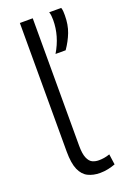

<svg xmlns="http://www.w3.org/2000/svg" viewBox="-145 -793 580 855"><g transform="rotate(-20 145.0 -365.0)"><path d="M128 -740V-136Q128 -98 136.5 -78Q145 -58 158.5 -51.5Q172 -45 189 -45Q201 -45 214 -47Q227 -49 241 -54L248 -4Q232 2 213.5 6Q195 10 175 10Q143 10 118.5 -2Q94 -14 80.5 -44.5Q67 -75 67 -131V-740ZM169 -556Q190 -591 200.5 -627.5Q211 -664 211 -702Q211 -712 210 -722Q209 -732 206 -740H263Q266 -731 266.5 -722Q267 -713 267 -704Q267 -659 253.5 -624Q240 -589 217 -556Z"/></g></svg>

Font: Georama ExtraCondensed Thin Light
Style: Regular
Weight: 300
Version: Version 1.001